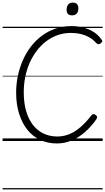

<svg xmlns="http://www.w3.org/2000/svg" viewBox="-20 -1092 815 1487"><path d="M420 19Q350 19 292 -8Q234 -35 192.5 -86.5Q151 -138 128 -211Q105 -284 105 -375Q105 -442 118.5 -505.5Q132 -569 157.5 -626.5Q183 -684 220 -732Q257 -780 305 -815.5Q353 -851 410 -870.5Q467 -890 533 -890Q581 -890 624 -879Q667 -868 703.5 -845.5Q740 -823 766 -786Q774 -777 771.5 -770Q769 -763 758 -755Q749 -749 742 -749.5Q735 -750 725 -759Q701 -786 671 -803Q641 -820 605.5 -828.5Q570 -837 529 -837Q475 -837 426.5 -820Q378 -803 337.5 -772Q297 -741 264.5 -698.5Q232 -656 209.5 -604.5Q187 -553 175.5 -495.5Q164 -438 164 -377Q164 -295 182.5 -231.5Q201 -168 235.5 -124Q270 -80 317.5 -57.5Q365 -35 423 -35Q466 -35 503.5 -48Q541 -61 573.5 -84Q606 -107 634.5 -136.5Q663 -166 688 -199Q696 -208 703.5 -208.5Q711 -209 721 -201Q732 -193 732.5 -186Q733 -179 726 -168Q686 -111 638 -69Q590 -27 535.5 -4Q481 19 420 19ZM538 -973Q517 -973 506.5 -983.5Q496 -994 496 -1017Q496 -1041 508 -1056.5Q520 -1072 545 -1072Q564 -1072 575.5 -1061Q587 -1050 587 -1027Q587 -1002 574.5 -987.5Q562 -973 538 -973ZM0 365H775V375H0ZM0 -20H775V0H0ZM0 -505H775V-500H0ZM0 -885H775V-875H0Z"/></svg>

Font: Playwrite GB S Guides
Style: Italic
Weight: 400
Italic angle: -7.01216°
Designer: Veronika Burian, José Scaglione
Foundry: TypeTogether
Version: Version 1.002